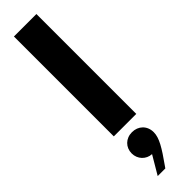

<svg xmlns="http://www.w3.org/2000/svg" viewBox="-365 -738 1033 1033"><g transform="rotate(-45 151.5 -221.0)"><path d="M237 0V-760H66V0ZM140 318 147 308C206 225 234 179 234 136C234 86 198 53 151 53C103 53 69 87 69 133C69 177 102 211 144 213L82 318Z"/></g></svg>

Font: Be Vietnam Pro ExtraBold
Style: Regular
Weight: 800
Designer: Lam Bao, Tony Le, Vietanh Nguyen
Foundry: Yellow Type Foundry
Version: Version 1.002